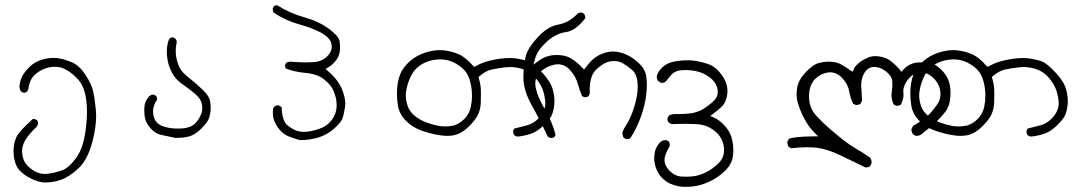

<svg xmlns="http://www.w3.org/2000/svg" viewBox="-20 -436 4180 748"><path d="M114.7 27.8Q113.8 27.3 111.8 27.3Q106 27.3 100.6 34.2Q54.7 76.2 45.7 94.5Q36.6 112.8 34.2 132.8Q32.7 144 32.7 153.6Q32.7 163.1 33.7 170.9Q35.6 188.5 42.5 206.1Q48.8 222.7 65.7 236.8Q82.5 251 103.5 261Q124.5 271 148.4 274.9Q150.9 274.9 154.5 274.9Q158.2 274.9 164.3 274.7Q170.4 274.4 177.5 273.7Q184.6 272.9 191.4 271.5Q205.1 268.6 218.3 264.2Q251.5 252.4 286.6 218.8Q321.8 185.1 339.8 116.7Q354.5 60.5 354.5 16.6Q354.5 -7.3 348.6 -48.8Q345.7 -68.4 342.3 -82.5Q335.9 -109.9 312.5 -145.5Q289.6 -180.2 260.7 -192.9Q231.9 -205.6 204.6 -209.5Q196.3 -210.4 188 -210.4Q161.6 -210.4 135.3 -200.7Q112.8 -191.9 98.1 -178.2Q78.6 -159.7 69.1 -143.3Q59.6 -127 56.6 -107.4Q55.7 -103.5 55.7 -99.6Q55.7 -88.4 62 -79.6L71.8 -74.7Q72.3 -74.7 73 -74.7Q73.7 -74.7 75.2 -74.7Q76.7 -74.7 77.9 -75.2Q79.1 -75.7 80.6 -76.2Q83 -77.1 85.4 -78.6L90.3 -88.4Q95.2 -128.9 119.6 -148.4Q144 -168 172.4 -173.8Q183.6 -175.8 194.3 -175.8Q210 -175.8 223.6 -170.9Q251 -160.2 276.9 -134.3Q297.9 -113.8 307.1 -86.4Q318.8 -52.2 318.8 0Q318.8 43 310.1 93.3Q299.8 149.9 273.4 183.6Q247.6 217.8 223.9 226.8Q200.2 235.8 171.9 240.2Q163.1 241.7 156.2 241.7Q134.8 241.7 118.7 232.9Q97.2 221.7 83.3 205.3Q69.3 189 66.4 161.6Q65.9 157.7 65.9 153.8Q65.9 129.9 79.6 108.4Q95.7 83 122.6 58.1L128.4 47.4Q128.4 46.9 128.4 46.9Q128.4 38.6 124.5 31.7Z M542 -4.9Q542 11.7 545.4 25.9Q549.8 44.9 567.9 65.4Q585.4 85 609.4 89.8Q636.2 95.2 663.1 101.1Q666.5 101.1 669.4 101.1Q693.8 101.1 715.8 95.7Q739.7 89.4 762.5 66.7Q785.2 43.9 792 29.8Q800.8 10.3 800.8 -16.1Q800.8 -28.8 798.3 -42.5Q794.9 -61.5 772 -84Q747.6 -107.9 719.2 -130.4Q688.5 -153.8 679.2 -173.3Q669.9 -192.9 666 -216.8Q664.6 -227.1 664.6 -239.3Q664.6 -251.5 667.5 -266.1Q668.5 -269.5 668.5 -272Q668.5 -274.4 668 -276.9Q667 -281.2 664.1 -284.7Q654.8 -290.5 654.3 -290.5Q648.4 -290.5 645 -288.8Q641.6 -287.1 639.6 -285.2Q629.9 -264.6 629.9 -233.9Q629.9 -217.3 633.3 -199.7Q637.7 -175.8 651.4 -150.4Q664.6 -126 692.1 -106.9Q719.7 -87.9 740.2 -70.3Q762.7 -51.3 766.6 -29.8Q768.1 -22.5 768.1 -15.1Q768.1 -2.4 763.7 8.3Q757.3 24.9 745.6 39.1Q733.4 54.2 714.8 59.6Q703.1 63.5 691.7 64.2Q680.2 64.9 673.8 64.9Q667.5 64.9 663.8 64.7Q660.2 64.5 656.7 64.2Q653.3 64 649.7 63.7Q646 63.5 642.6 62.7Q639.2 62 635.3 61.5Q628.4 60.1 621.6 58.1Q596.2 51.3 585.4 33.7Q576.2 17.6 576.2 -2.4Q576.2 -24.4 592.3 -48.8Q592.3 -48.8 592.3 -48.8Q592.3 -56.6 588.4 -62.5L578.6 -66.9Q577.6 -67.4 576.7 -67.4Q575.7 -67.4 574.2 -67.1Q572.8 -66.9 571 -66.7Q569.3 -66.4 567.9 -65.4Q564.5 -64 561.5 -61.5Q543.9 -42.5 542.5 -19Q542 -11.7 542 -4.9Z M1043 2.4Q1043 19.5 1047.9 33.2Q1054.2 51.3 1069.3 69.3Q1084 86.9 1105 95.5Q1126 104 1148.4 109.9Q1186.5 109.9 1220.5 99.6Q1254.4 89.4 1281.7 64.9Q1308.6 41 1314 25.9Q1319.8 9.8 1324.2 -19.5Q1325.2 -25.9 1325.2 -32.2Q1325.2 -56.2 1313 -86.4Q1297.9 -125 1257.3 -159.7L1248.5 -167L1258.3 -173.3Q1274.9 -183.1 1287.8 -199.2Q1300.8 -215.3 1303.2 -232.9Q1304.7 -242.7 1304.7 -252.9Q1304.7 -263.2 1303.2 -274.4Q1300.8 -294.4 1262.7 -322.8Q1222.7 -352.5 1167 -368.2Q1109.9 -383.8 1060.1 -415.5Q1059.6 -415.5 1057.6 -415.5Q1055.7 -415.5 1052.5 -414.6Q1049.3 -413.6 1046.9 -411.6L1042.5 -403.3Q1042.5 -402.3 1042.5 -401.9Q1042.5 -393.6 1046.4 -386.7Q1092.3 -356 1144.3 -341.6Q1196.3 -327.1 1230 -309.1Q1266.1 -289.6 1271.5 -264.2Q1272.5 -259.3 1272.5 -254.4Q1272.5 -234.4 1254.9 -216.8Q1233.9 -195.8 1200.7 -193.8Q1188.5 -192.9 1169.9 -192.9Q1151.4 -192.9 1123 -194.8Q1117.2 -195.8 1112.8 -195.8Q1103 -195.8 1095.2 -191.4L1090.3 -182.1Q1090.3 -182.1 1090.3 -181.6Q1090.3 -174.3 1093.8 -168.9Q1129.9 -155.3 1170.9 -151.9Q1216.3 -147.5 1242.2 -127Q1267.6 -106.9 1276.9 -87.4Q1286.1 -67.9 1290 -46.4Q1291.5 -36.6 1291.5 -25.9Q1291.5 13.7 1262.7 42.5Q1247.6 57.6 1225.1 65.4Q1199.2 74.7 1175.8 77.1Q1169.4 77.6 1163.6 77.6Q1146.5 77.6 1132.8 72.3Q1115.7 64.9 1099.6 51.8Q1082 37.6 1077.6 -5.9Q1078.1 -9.3 1078.1 -11.2Q1078.1 -17.1 1074.7 -20.5L1064.9 -25.9Q1064.9 -25.9 1064.5 -25.9Q1055.2 -25.9 1048.8 -20.5Q1043.9 -15.6 1043.5 -9.3Q1043 -2.9 1043 2.4Z M1747.1 53.2Q1729 56.6 1714.4 56.6Q1699.7 56.6 1687.5 54.2Q1661.6 48.8 1638.7 40Q1614.7 30.8 1596.2 15.6Q1577.1 0 1569.3 -20Q1561 -42.5 1561 -64.7Q1561 -86.9 1571.3 -116.7Q1582.5 -149.4 1600.6 -168Q1632.3 -199.2 1682.6 -204.1Q1689.5 -204.6 1696.3 -204.6Q1738.8 -204.6 1777.3 -173.8Q1799.3 -156.2 1808.1 -130.4Q1818.8 -98.6 1818.8 -63.5Q1818.8 -41.5 1814.5 -20.5Q1808.6 7.8 1789.1 27.3Q1770 46.4 1747.1 53.2ZM2140.1 -41Q2140.1 -62 2133.8 -86.4Q2125.5 -118.2 2091.6 -154.1Q2057.6 -189.9 2039.1 -196.8Q2019.5 -203.6 1995.6 -207.5Q1981.4 -210 1968.3 -210Q1930.2 -210 1888.2 -199.7Q1860.4 -193.4 1833 -178.2L1827.1 -175.3Q1816.9 -186.5 1811 -192.4Q1787.6 -216.3 1766.1 -225.1Q1739.3 -236.8 1707 -240.2Q1700.7 -240.7 1693.8 -240.7Q1667.5 -240.7 1637.7 -231.4Q1600.1 -219.2 1574.5 -195.6Q1548.8 -171.9 1539.1 -146.5Q1526.4 -115.2 1526.4 -72.3Q1526.4 -48.3 1530.3 -24.4Q1535.6 8.8 1563 36.1Q1587.9 61 1625 73.7Q1662.1 86.4 1696.8 91.3Q1710 93.3 1722.2 93.3Q1740.7 93.3 1756.3 88.9Q1781.7 81.5 1807.9 55.4Q1834 29.3 1843 8.8Q1852.1 -11.7 1853 -35.2Q1853.5 -51.3 1853.5 -63Q1853.5 -74.7 1853.5 -84Q1853 -104 1845.7 -130.4L1844.2 -135.7L1848.1 -139.2Q1872.1 -160.2 1896.2 -165.3Q1920.4 -170.4 1950.7 -173.8Q1959 -174.8 1965.3 -174.8Q1971.7 -174.8 1976.8 -174.6Q1981.9 -174.3 1988.3 -173.3Q2037.1 -166.5 2064 -135.3Q2082.5 -113.8 2091.3 -94.2Q2100.1 -74.7 2104 -43.9Q2104.5 -39.1 2104.5 -33.7Q2104.5 -2 2076.7 26.4Q2057.1 45.9 2033 52.2Q2008.8 58.6 1983.4 64.9L1979 73.2Q1979 74.2 1979 76.7Q1979 79.1 1980 83.3Q1981 87.4 1983.9 90.8Q1988.8 95.2 1996.1 96.2Q2023.9 93.3 2048.3 85Q2072.8 76.7 2096.2 54.2Q2120.1 31.2 2128.2 15.4Q2136.2 -0.5 2139.2 -27.3Q2140.1 -33.7 2140.1 -41Z M2421.4 106Q2430.7 106 2436 102.1Q2473.1 43.9 2490.2 -25.9Q2500 -66.9 2500 -105.5Q2500 -121.6 2498 -136.2Q2494.1 -165 2473.1 -185.5Q2451.2 -207 2431.2 -217.8Q2398.4 -235.4 2368.2 -235.4Q2348.1 -235.4 2325.7 -226.6Q2311.5 -221.2 2297.9 -211.4Q2284.2 -202.1 2261.2 -172.9L2255.4 -165Q2243.7 -177.7 2239.5 -181.4Q2235.4 -185.1 2233.9 -186.3Q2232.4 -187.5 2231 -188.7Q2229.5 -189.9 2228 -191.4Q2226.6 -192.9 2224.9 -194.1Q2223.1 -195.3 2221.7 -196.8Q2218.3 -199.2 2214.8 -201.7Q2194.8 -216.8 2170.4 -220.2Q2159.7 -221.7 2147 -221.7Q2108.9 -221.7 2077.1 -198.2L2058.1 -184.1L2064.5 -207Q2072.8 -238.8 2108.6 -272.2Q2144.5 -305.7 2187 -311.5Q2222.2 -316.4 2260.3 -365.2Q2260.3 -365.2 2260.3 -365.7Q2260.3 -374.5 2255.9 -382.3L2246.1 -387.2Q2245.1 -387.2 2243.9 -387.2Q2242.7 -387.2 2240.7 -387Q2238.8 -386.7 2236.3 -386.2Q2232.4 -385.3 2229.5 -382.3Q2197.3 -347.7 2153.3 -339.8Q2114.7 -333 2076.7 -292.7Q2038.6 -252.4 2029.3 -220.7Q2020 -189 2019 -136.7Q2019 -135.3 2019 -133.8Q2019 -83.5 2052.5 -24.2Q2085.9 35.2 2113.8 96.2L2123.5 101.1Q2125 101.6 2126.5 101.6Q2134.8 101.6 2140.1 97.2L2144.5 88.9Q2130.9 38.1 2104 -7.8Q2075.2 -57.6 2067.4 -92.3Q2065.4 -102.1 2065.4 -110.8Q2065.4 -136.7 2083.5 -154.3Q2106.4 -176.8 2139.2 -184.1Q2147 -185.5 2154.3 -185.5Q2180.2 -185.5 2200.7 -163.1Q2224.1 -136.7 2231.4 -108.4Q2237.8 -84.5 2247.6 -61.5L2256.8 -57.1Q2257.8 -57.1 2258.3 -57.1Q2266.6 -57.1 2272.9 -61L2277.8 -71.3Q2277.3 -78.6 2277.3 -86.2Q2277.3 -93.8 2278.1 -104Q2278.8 -114.3 2281.7 -126Q2287.6 -150.4 2302.2 -164.6Q2330.1 -191.4 2356.9 -196.8Q2365.2 -198.2 2371.6 -198.2Q2390.6 -198.2 2404.8 -190.4Q2422.9 -179.7 2441.4 -164.6Q2464.4 -145.5 2464.4 -98.1Q2464.4 -63.5 2450.9 -19.8Q2437.5 23.9 2420.4 49.8Q2405.8 72.3 2404.8 81.5Q2404.8 92.3 2410.2 101.1L2419.9 106Q2420.9 106 2421.4 106Z M2599.1 47.4Q2628.9 46.4 2649.9 46.4Q2692.4 46.4 2712.4 49.8Q2744.1 55.7 2769.5 78.6Q2795.9 102.5 2800.3 137.7Q2800.8 143.1 2800.8 148.9Q2800.8 177.7 2780.8 198.2Q2758.8 220.7 2731.7 234.6Q2704.6 248.5 2678.2 251Q2664.1 252.4 2652.3 252.4Q2640.6 252.4 2630.4 251.5Q2620.1 250.5 2609.4 244.9Q2598.6 239.3 2588.9 229.5Q2568.8 209.5 2568.8 187.5Q2568.8 176.8 2574 163.3Q2579.1 149.9 2589.4 132.3Q2589.4 131.8 2589.4 131.3Q2589.4 121.1 2585.4 114.7L2575.2 109.9Q2574.7 109.9 2574.2 109.9Q2561.5 109.9 2552.7 117.2Q2532.2 138.7 2529.8 165Q2528.8 171.9 2528.8 178.7Q2528.8 198.7 2535.2 217.3Q2543.5 241.7 2559.3 257.1Q2575.2 272.5 2590.6 279.3Q2606 286.1 2622.6 289.6Q2636.7 292 2651.6 292Q2666.5 292 2681.6 290Q2713.4 286.1 2746.8 270Q2780.3 253.9 2806.2 228Q2832 202.1 2835.4 171.4Q2836.9 159.7 2836.9 147.9Q2836.9 127.9 2832.5 108.9Q2826.2 79.1 2804.2 54.7Q2782.2 30.3 2760.3 21.5L2747.1 15.6L2758.8 6.8Q2780.8 -9.3 2793.7 -22.7Q2806.6 -36.1 2811.5 -59.1Q2814 -69.3 2814 -81.1Q2814 -92.8 2811 -105.5Q2804.7 -128.9 2784.2 -153.8Q2763.7 -178.2 2738.8 -186.5Q2713.9 -194.8 2694.6 -198Q2675.3 -201.2 2662.1 -201.2Q2619.6 -201.2 2591.8 -192.4Q2572.8 -186 2558.3 -171.6Q2543.9 -157.2 2538.6 -140.1Q2538.6 -139.2 2538.6 -136Q2538.6 -132.8 2540 -127.9Q2541.5 -123 2545.4 -119.1L2557.1 -112.8Q2557.1 -112.8 2557.6 -112.8Q2566.9 -112.8 2573.2 -118.2Q2581.5 -127.4 2587.9 -135.7Q2594.7 -144.5 2597.2 -146.5Q2610.8 -160.6 2636.2 -162.6Q2643.1 -163.1 2650.4 -163.1Q2670.4 -163.1 2688 -159.7Q2705.6 -156.2 2719 -150.1Q2732.4 -144 2744.6 -134.8Q2770 -115.2 2775.4 -88.9Q2776.4 -83.5 2776.4 -78.1Q2776.4 -57.6 2760.3 -42.5Q2742.2 -25.4 2720.2 -11.7Q2698.2 2 2668.5 5.9Q2646.5 8.3 2625.5 8.3Q2619.6 8.3 2613.8 8.3Q2612.3 8.3 2610.4 8.3Q2596.2 8.3 2585.4 14.6L2580.6 24.9Q2580.1 26.4 2580.1 27.8Q2580.1 35.6 2585 41Q2591.3 46.4 2599.1 47.4Z M3063 141.6Q3096.7 137.7 3120.8 137.7Q3145 137.7 3162.6 139.6Q3205.6 145.5 3254.6 169.4Q3303.7 193.4 3351.6 216.3Q3352.5 216.3 3355.2 216.3Q3357.9 216.3 3362.3 215.1Q3366.7 213.9 3370.1 211.4L3375.5 200.2Q3375.5 199.2 3375.5 197Q3375.5 194.8 3375 191.4Q3374 184.6 3370.6 178.7Q3341.3 158.2 3309.8 140.1Q3278.3 122.1 3216.8 69.3Q3154.3 15.6 3142.1 -11.2Q3131.8 -33.2 3131.8 -60.1Q3131.8 -105.5 3157.2 -129.9Q3178.7 -150.4 3207 -153.8Q3210.4 -154.3 3214.4 -154.3Q3239.3 -154.3 3260.3 -132.8Q3283.2 -109.4 3288.6 -79.6Q3293 -54.7 3303.2 -32.2L3314 -26.9Q3314.5 -26.9 3314.9 -26.9Q3325.2 -26.9 3332.5 -31.7L3338.4 -43.9Q3337.4 -68.4 3336.2 -84.2Q3335 -100.1 3335 -104Q3335 -130.4 3346.7 -150.4Q3361.3 -175.3 3385.7 -175.3Q3408.2 -175.3 3429.7 -159.2Q3451.7 -142.6 3455.6 -124.5Q3456.5 -118.2 3456.5 -107.2Q3456.5 -96.2 3454.8 -84Q3453.1 -71.8 3453.1 -65.9Q3453.1 -47.4 3461.4 -29.3L3472.2 -23.9Q3472.7 -23.9 3475.3 -23.9Q3478 -23.9 3482.4 -25.1Q3486.8 -26.4 3490.2 -28.8Q3500 -50.8 3500 -66.4Q3500 -69.8 3499.5 -73.2Q3499 -76.7 3499 -80.6Q3499 -102.5 3516.6 -125.5Q3534.2 -148.4 3560.5 -152.8Q3565.4 -153.3 3570.1 -153.3Q3574.7 -153.3 3582 -152.1Q3589.4 -150.9 3597.7 -146Q3607.9 -140.6 3617.2 -131.3Q3644 -104.5 3644 -69.3Q3644 -46.9 3631.8 -29.8Q3613.3 -3.9 3598.6 10.7Q3584 25.4 3568.6 34.9Q3553.2 44.4 3537.1 54.7Q3532.2 62 3530.3 69.8Q3532.2 80.1 3537.1 87.4L3548.3 93.3Q3549.3 93.3 3550.8 93.3Q3565.4 93.3 3576.7 81.5Q3613.3 53.2 3629.9 36.4Q3646.5 19.5 3662.1 0.5Q3679.2 -21 3682.1 -55.2Q3683.1 -64.9 3683.1 -73.2Q3683.1 -97.7 3677.2 -117.2Q3669.4 -143.1 3646 -165.5Q3623 -187.5 3605 -189.9Q3584.5 -192.9 3564 -192.9Q3523.9 -192.9 3498.5 -163.6L3492.2 -156.2Q3482.9 -167.5 3479.5 -171.1Q3476.1 -174.8 3472.7 -178.2Q3469.2 -181.6 3466.3 -184.6Q3460 -190.4 3452.6 -196.3Q3434.1 -211.9 3407.2 -215.8Q3398.4 -217.3 3390.1 -217.3Q3374.5 -217.3 3362.3 -211.9Q3335 -200.7 3318.8 -184.1Q3309.6 -175.3 3305.7 -165.5L3301.3 -156.2Q3277.8 -172.9 3260.3 -183.1Q3239.7 -195.8 3209 -195.8Q3190.4 -195.8 3170.9 -190.9Q3146 -184.1 3117.7 -153.3Q3089.8 -123 3085.4 -92.8Q3083.5 -80.1 3083.5 -73Q3083.5 -65.9 3083.5 -62.5Q3084.5 -48.3 3087.9 -36.1Q3095.7 -9.8 3105.5 10.7Q3120.6 41.5 3133.8 58.6Q3142.1 69.8 3153.3 81.1L3167.5 95.2H3147.5Q3072.8 96.2 3053.2 105L3047.4 116.2Q3047.4 116.7 3047.4 119.6Q3047.4 122.6 3048.6 127.2Q3049.8 131.8 3052.7 136.2Z M3747.1 53.2Q3729 56.6 3714.4 56.6Q3699.7 56.6 3687.5 54.2Q3661.6 48.8 3638.7 40Q3614.7 30.8 3596.2 15.6Q3577.1 0 3569.3 -20Q3561 -42.5 3561 -64.7Q3561 -86.9 3571.3 -116.7Q3582.5 -149.4 3600.6 -168Q3632.3 -199.2 3682.6 -204.1Q3689.5 -204.6 3696.3 -204.6Q3738.8 -204.6 3777.3 -173.8Q3799.3 -156.2 3808.1 -130.4Q3818.8 -98.6 3818.8 -63.5Q3818.8 -41.5 3814.5 -20.5Q3808.6 7.8 3789.1 27.3Q3770 46.4 3747.1 53.2ZM4140.1 -41Q4140.1 -62 4133.8 -86.4Q4125.5 -118.2 4091.6 -154.1Q4057.6 -189.9 4039.1 -196.8Q4019.5 -203.6 3995.6 -207.5Q3981.4 -210 3968.3 -210Q3930.2 -210 3888.2 -199.7Q3860.4 -193.4 3833 -178.2L3827.1 -175.3Q3816.9 -186.5 3811 -192.4Q3787.6 -216.3 3766.1 -225.1Q3739.3 -236.8 3707 -240.2Q3700.7 -240.7 3693.8 -240.7Q3667.5 -240.7 3637.7 -231.4Q3600.1 -219.2 3574.5 -195.6Q3548.8 -171.9 3539.1 -146.5Q3526.4 -115.2 3526.4 -72.3Q3526.4 -48.3 3530.3 -24.4Q3535.6 8.8 3563 36.1Q3587.9 61 3625 73.7Q3662.1 86.4 3696.8 91.3Q3710 93.3 3722.2 93.3Q3740.7 93.3 3756.3 88.9Q3781.7 81.5 3807.9 55.4Q3834 29.3 3843 8.8Q3852.1 -11.7 3853 -35.2Q3853.5 -51.3 3853.5 -63Q3853.5 -74.7 3853.5 -84Q3853 -104 3845.7 -130.4L3844.2 -135.7L3848.1 -139.2Q3872.1 -160.2 3896.2 -165.3Q3920.4 -170.4 3950.7 -173.8Q3959 -174.8 3965.3 -174.8Q3971.7 -174.8 3976.8 -174.6Q3981.9 -174.3 3988.3 -173.3Q4037.1 -166.5 4064 -135.3Q4082.5 -113.8 4091.3 -94.2Q4100.1 -74.7 4104 -43.9Q4104.5 -39.1 4104.5 -33.7Q4104.5 -2 4076.7 26.4Q4057.1 45.9 4033 52.2Q4008.8 58.6 3983.4 64.9L3979 73.2Q3979 74.2 3979 76.7Q3979 79.1 3980 83.3Q3981 87.4 3983.9 90.8Q3988.8 95.2 3996.1 96.2Q4023.9 93.3 4048.3 85Q4072.8 76.7 4096.2 54.2Q4120.1 31.2 4128.2 15.4Q4136.2 -0.5 4139.2 -27.3Q4140.1 -33.7 4140.1 -41Z"/></svg>

Font: NaikaiFont
Style: Light
Weight: 300
Version: Version 1.89